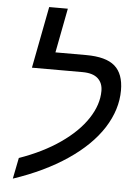

<svg xmlns="http://www.w3.org/2000/svg" viewBox="-57 -856 644 921"><g transform="rotate(5 265.0 -395.5)"><path d="M426.8 -434.1Q426.8 -472.2 402.6 -494.1Q378.4 -516.1 328.1 -516.1H85L142.1 -813H231.9L190.9 -599.1H338.9Q434.1 -599.1 477.1 -561.8Q520 -524.4 520 -444.8Q520 -352.1 463.4 -263.2Q406.7 -174.8 297.9 -101.3Q189 -27.8 40 22L60.1 -79.1Q173.8 -119.1 255.9 -176.3Q338.9 -233.9 382.8 -300.8Q426.8 -367.7 426.8 -434.1Z"/></g></svg>

Font: Arimo
Style: Italic
Weight: 400
Italic angle: -12°
Designer: Steve Matteson
Foundry: Monotype Imaging Inc.
Version: Version 1.33